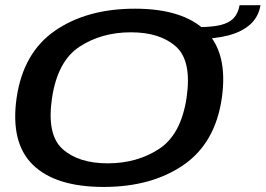

<svg xmlns="http://www.w3.org/2000/svg" viewBox="-20 -715 1024 740"><path d="M379.5 5.5Q564 5.5 687 -79Q810 -163.5 835 -337.5Q859.5 -511.5 772 -596.5Q684.5 -681.5 500 -681.5Q315.5 -681.5 192.5 -597Q69.5 -512.5 44 -337.5Q19.5 -164.5 107 -79.5Q194.5 5.5 379.5 5.5ZM395 -85.5Q282.5 -85.5 221 -140.8Q159.5 -196 180.5 -337.5Q202 -480 286.8 -535.2Q371.5 -590.5 484.5 -590.5Q597 -590.5 658.5 -535.2Q720 -480 699 -337.5Q677.5 -196 592.8 -140.8Q508 -85.5 395 -85.5ZM742 -610.5 734.5 -564.5Q807 -564.5 860 -578.5Q913 -592.5 944.8 -621.2Q976.5 -650 984 -695H903.5Q897.5 -662.5 879.8 -644.2Q862 -626 828.8 -618.2Q795.5 -610.5 742 -610.5Z"/></svg>

Font: Anybody Expanded Medium
Style: Italic
Weight: 500
Width: 7
Italic angle: -10°
Version: Version 1.113;gftools[0.9.25]